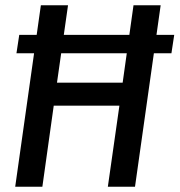

<svg xmlns="http://www.w3.org/2000/svg" viewBox="-20 -706 679 726"><path d="M37.5 0 134.5 -686H237.2L195.5 -393.5H443.8L484.8 -686H587.5L490.5 0H387.8L431.5 -306.5H183.2L140.2 0ZM42.2 -504.5 52.8 -574.2H638.8L628.2 -504.5Z"/></svg>

Font: Chivo Mono Medium
Style: Italic
Weight: 500
Italic angle: -8.05°
Monospace: yes
Designer: Hector Gatti
Foundry: Omnibus-Type
Version: Version 1.008